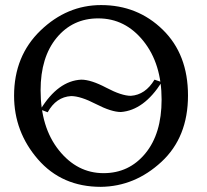

<svg xmlns="http://www.w3.org/2000/svg" viewBox="-20 -723 810 753"><path d="M375.5 9.8Q222.7 9.8 128.9 -98.1Q35.2 -206.1 35.2 -347.7Q35.2 -503.4 138.9 -603.3Q242.7 -703.1 376.5 -703.1Q519.5 -703.1 618.4 -606.4Q717.3 -509.8 717.3 -348.6Q717.3 -184.6 613 -88.1Q508.8 8.3 375.5 9.8ZM386.2 -43.9Q486.3 -43.9 550 -121.3Q613.8 -198.7 613.8 -332.5Q613.8 -473.1 542.5 -562Q471.2 -650.9 365.2 -650.9Q265.1 -650.9 202.1 -574.7Q139.2 -498.5 139.2 -369.1Q139.2 -223.6 210.9 -133.8Q282.7 -43.9 386.2 -43.9ZM167 -282.7 138.7 -293.5Q207.5 -406.2 298.8 -410.6Q336.9 -410.6 397 -378.9Q457 -347.2 493.2 -347.2Q550.3 -351.1 585.9 -410.6L614.3 -400.9Q544.4 -290.5 454.1 -283.7Q417 -283.7 356.4 -314.9Q295.9 -346.2 258.8 -346.2Q200.2 -342.8 167 -282.7Z"/></svg>

Font: Almanac
Style: Regular
Weight: 400
Designer: Eden's Almanac
Version: Version 3.501;March 28, 2021;FontCreator 13.0.0.2683 64-bit